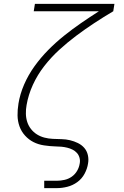

<svg xmlns="http://www.w3.org/2000/svg" viewBox="-20 -755 640 990"><path d="M208 215V177H273Q292 177 312.5 172.5Q333 168 350 156Q367 144 377.5 126Q388 108 391 88Q394 73 390 58.5Q386 44 376.5 33.5Q367 23 354 16.5Q341 10 326.5 6.5Q312 3 297 1.5Q282 0 267 0H266Q236 -1 206.5 -5.5Q177 -10 152.5 -22.5Q128 -35 109 -56Q90 -77 80.5 -103.5Q71 -130 70.5 -159.5Q70 -189 75 -219V-220Q83 -270 104.5 -319.5Q126 -369 158 -413.5Q190 -458 228.5 -497Q267 -536 310 -570.5Q353 -605 398 -636Q443 -667 490 -697H154L160 -735H570L564 -697Q515 -668 467 -636.5Q419 -605 373 -570.5Q327 -536 285 -497.5Q243 -459 208 -414Q173 -369 149.5 -317.5Q126 -266 117 -213Q113 -191 113.5 -168.5Q114 -146 120.5 -126Q127 -106 140 -89.5Q153 -73 170.5 -62Q188 -51 209 -45.5Q230 -40 252.5 -39Q275 -38 297.5 -37.5Q320 -37 341 -32Q362 -27 381.5 -17.5Q401 -8 414.5 7.5Q428 23 433 44.5Q438 66 434 88Q430 115 416 141Q402 167 378.5 184Q355 201 327.5 208Q300 215 274 215Z"/></svg>

Font: Iosevka Extralight Extended
Style: Italic
Weight: 200
Width: 7
Italic angle: -9°
Monospace: yes
Designer: Belleve Invis
Foundry: Belleve Invis
Version: Version 32.5.0; ttfautohint (v1.8.4)